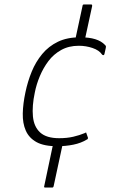

<svg xmlns="http://www.w3.org/2000/svg" viewBox="-20 -728 517 860"><path d="M236 -73Q177 -73 143.5 -91.5Q110 -110 95.5 -143Q81 -176 82 -220Q83 -264 94 -315Q104 -363 122 -407Q140 -451 169 -486Q198 -521 239.5 -541Q281 -561 339 -561Q379 -561 406.5 -552.5Q434 -544 450 -527Q454 -523 454.5 -521Q455 -519 454 -514L448 -487Q447 -481 443 -481Q439 -481 437 -484Q424 -503 394.5 -513Q365 -523 333 -523Q288 -523 254 -504Q220 -485 197 -454.5Q174 -424 158.5 -387Q143 -350 136 -314Q123 -253 127.5 -206.5Q132 -160 160 -134.5Q188 -109 245 -109Q280 -109 308 -115.5Q336 -122 360 -132Q367 -137 367 -131L374 -111Q374 -104 369 -103Q343 -87 308.5 -80Q274 -73 236 -73ZM263 -93 220 107Q219 109 218 110.5Q217 112 214 112H182Q179 112 178 110.5Q177 109 178 106L220 -93ZM314 -536 350 -703Q350 -705 351.5 -706.5Q353 -708 356 -708H388Q391 -708 392 -706.5Q393 -705 393 -702L357 -536Z"/></svg>

Font: Glory Thin ExtraLight
Style: Italic
Weight: 250
Italic angle: -12°
Version: Version 1.011